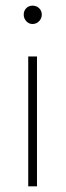

<svg xmlns="http://www.w3.org/2000/svg" viewBox="-20 -660 232 680"><path d="M80 0V-460H111V0ZM95 -575Q82 -575 73 -585Q64 -595 64 -608Q64 -622 73 -631Q82 -640 95 -640Q109 -640 118.5 -631Q128 -622 128 -608Q128 -595 118.5 -585Q109 -575 95 -575Z"/></svg>

Font: Outfit Thin
Style: Regular
Weight: 100
Designer: Rodrigo Fuenzalida
Foundry: fragTYPE
Version: Version 1.000